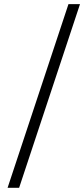

<svg xmlns="http://www.w3.org/2000/svg" viewBox="-20 -731 406 927"><path d="M16.6 175.8 310.5 -710.9H366.2L72.3 175.8Z"/></svg>

Font: Crimson Pro ExtraLight Light
Style: Regular
Weight: 300
Version: Version 1.002